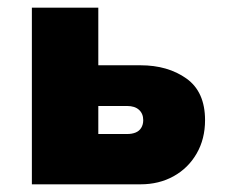

<svg xmlns="http://www.w3.org/2000/svg" viewBox="-20 -480 604 500"><path d="M63 -460V0H236V-460ZM203 -204H311Q331 -204 342 -194Q353 -184 353 -167Q353 -156 348 -147.5Q343 -139 333.5 -135Q324 -131 311 -131H203V0H346Q394 0 432 -21Q470 -42 492 -80Q514 -118 514 -167Q514 -241 465.5 -275.5Q417 -310 346 -310H203Z"/></svg>

Font: Jost ExtraBold
Style: Regular
Weight: 800
Version: Version 3.710